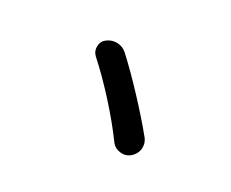

<svg xmlns="http://www.w3.org/2000/svg" viewBox="-77 -826 1154 958"><g transform="rotate(30 500.0 -347.0)"><path d="M315.4 -468.8Q295.9 -487.3 295.9 -514.6Q295.9 -543.9 318.4 -561.5Q342.8 -580.1 372.1 -580.1Q374 -580.1 375 -580.1Q407.2 -579.1 430.7 -557.6Q502.9 -491.2 585.4 -402.8Q668 -314.5 728.5 -240.2Q745.1 -218.8 745.1 -193.4Q745.1 -187.5 745.1 -182.6Q740.2 -150.4 714.8 -129.9Q695.3 -114.3 670.9 -114.3Q665 -114.3 659.2 -115.2Q627.9 -119.1 609.4 -144.5Q550.8 -224.6 471.2 -312.5Q391.6 -400.4 315.4 -468.8Z"/></g></svg>

Font: Nico Moji
Style: Regular
Weight: 400
Version: Version 1.02